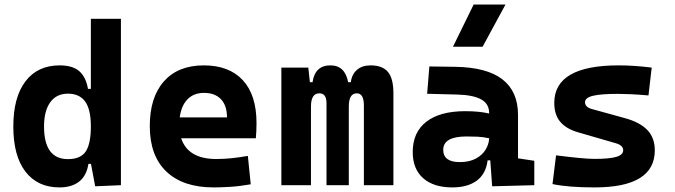

<svg xmlns="http://www.w3.org/2000/svg" viewBox="-20 -815 2970 845"><path d="M241.7 9.8Q145.5 9.8 92 -59.6Q38.6 -128.9 38.6 -258.3Q38.6 -386.7 92 -457Q145.5 -527.3 242.7 -527.3Q299.3 -527.3 328.9 -501.7Q358.4 -476.1 367.2 -423.8H379.9V-732.4H512.2V0L398.9 4.9L380.4 -93.8H369.1Q361.3 -42 328.6 -16.1Q295.9 9.8 241.7 9.8ZM379.9 -258.3Q379.9 -333.5 354.7 -368.2Q329.6 -402.8 278.8 -402.8Q228.5 -402.8 201.2 -365Q173.8 -327.1 173.8 -258.3Q173.8 -114.7 278.8 -114.7Q335.4 -114.7 357.7 -148.9Q379.9 -183.1 379.9 -258.3Z M919.9 9.8Q785.6 9.8 712.4 -59.8Q639.2 -129.4 639.2 -259.8Q639.2 -386.7 701.4 -457Q763.7 -527.3 877 -527.3Q987.8 -527.3 1048.3 -462.4Q1108.9 -397.5 1108.9 -273.4Q1108.9 -238.3 1106 -206.5H777.3Q807.6 -115.2 931.6 -115.2Q966.8 -115.2 1001 -118.9Q1035.2 -122.6 1070.8 -128.9L1083.5 -3.9Q1033.7 4.9 992.7 7.3Q951.7 9.8 919.9 9.8ZM771 -298.3H979Q979 -350.6 952.4 -378.4Q925.8 -406.2 877.9 -406.2Q833 -406.2 805.4 -378.2Q777.8 -350.1 771 -298.3Z M1581.5 0V-350.6Q1581.5 -404.3 1550.3 -404.3Q1515.1 -404.3 1515.1 -346.2V0H1417V-360.4Q1417 -404.3 1385.7 -404.3Q1348.6 -404.3 1348.6 -346.2V0H1218.3V-517.6H1336.9L1343.8 -453.1H1355.5Q1366.2 -527.3 1434.1 -527.3Q1498.5 -527.3 1512.2 -453.1H1523.9Q1528.3 -487.8 1551 -507.6Q1573.7 -527.3 1610.8 -527.3Q1663.1 -527.3 1687.3 -498.5Q1711.4 -469.7 1711.4 -405.3V0Z M2146 4.9 2137.7 -109.4H2126Q2118.7 -49.8 2078.4 -20Q2038.1 9.8 1970.7 9.8Q1888.2 9.8 1842.3 -30.8Q1796.4 -71.3 1796.4 -146Q1796.4 -232.9 1856.4 -279.3Q1916.5 -325.7 2026.9 -325.7Q2059.1 -325.7 2084.2 -323.2Q2109.4 -320.8 2132.8 -315.4V-316.9Q2132.8 -358.4 2097.4 -377.7Q2062 -397 1992.2 -398.9L1859.9 -402.3L1869.6 -522.5L1982.4 -521Q2123 -519 2191.4 -465.6Q2259.8 -412.1 2259.8 -309.6V-118.2L2331.5 -107.4V0ZM2132.8 -206.5Q2104.5 -212.4 2081.5 -213.4Q2058.6 -214.4 2033.2 -214.4Q1930.7 -214.4 1930.7 -155.8Q1930.7 -101.6 2003.4 -101.6Q2045.4 -101.6 2074 -116.9Q2102.5 -132.3 2117.2 -156.5Q2131.8 -180.7 2132.8 -206.5ZM1973.6 -609.4 2064.5 -794.9H2204.6L2104 -609.4Z M2596.7 9.8Q2480.5 9.8 2411.6 -4.9L2427.2 -131.3Q2488.8 -123.5 2530.8 -119.6Q2572.8 -115.7 2596.7 -115.7Q2663.1 -115.7 2692.9 -124.8Q2722.7 -133.8 2722.7 -153.8Q2722.7 -174.8 2691.9 -184.1L2523.4 -232.9Q2471.7 -248 2445.6 -279.1Q2419.4 -310.1 2419.4 -362.3Q2419.4 -527.3 2703.1 -527.3Q2736.3 -527.3 2772.2 -524.9Q2808.1 -522.5 2848.1 -517.6L2834 -395Q2789.6 -398.9 2756.3 -400.4Q2723.1 -401.9 2700.2 -401.9Q2623.5 -401.9 2589.1 -393.3Q2554.7 -384.8 2554.7 -365.2Q2554.7 -343.8 2584 -335.4L2729 -295.4Q2795.9 -277.3 2828.9 -242.9Q2861.8 -208.5 2861.8 -153.3Q2861.8 9.8 2596.7 9.8Z"/></svg>

Font: Cascadia Code PL
Style: Bold
Weight: 700
Monospace: yes
Designer: Aaron Bell
Foundry: Saja Typeworks
Version: Version 2404.023; ttfautohint (v1.8.4)